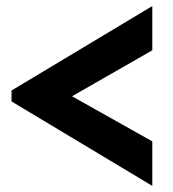

<svg xmlns="http://www.w3.org/2000/svg" viewBox="-20 -627 572 634"><path d="M482.9 -606.9V-460.9L217.8 -309.1L482.9 -160.2V-13.2L18.1 -292V-328.1Z"/></svg>

Font: BioRhyme ExtraBold
Style: Regular
Weight: 800
Designer: Aoife Mooney
Foundry: Aoife Mooney Type
Version: Version 1.500;PS 001.500;hotconv 1.0.88;makeotf.lib2.5.64775